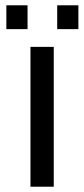

<svg xmlns="http://www.w3.org/2000/svg" viewBox="-20 -705 318 725"><path d="M183 0H95V-528H183ZM276 -595H196V-685H276ZM84 -595H4V-685H84Z"/></svg>

Font: Libra Sans
Style: Regular
Weight: 400
Foundry: Context Ltd
Version: Version 1.002